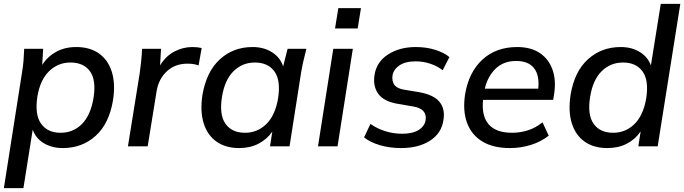

<svg xmlns="http://www.w3.org/2000/svg" viewBox="-20 -756 3535 992"><path d="M0 216 94 -383Q99 -412 101.5 -442.5Q104 -473 105 -504H203L198 -421Q226 -464 270.5 -488.5Q315 -513 374 -513Q444 -513 491 -480Q538 -447 557.5 -385.5Q577 -324 564 -239Q544 -117 474 -54Q404 9 305 9Q248 9 206.5 -16Q165 -41 149 -86L101 216ZM293 -70Q358 -70 403 -115Q448 -160 463 -249Q478 -342 445 -387.5Q412 -433 344 -433Q280 -433 233.5 -388Q187 -343 173 -256Q159 -163 192.5 -116.5Q226 -70 293 -70Z M641 0 702 -379Q706 -409 709.5 -441Q713 -473 714 -504H812L807 -418Q836 -466 880.5 -489.5Q925 -513 974 -513Q999 -513 1022 -508L1006 -418Q992 -423 979 -425Q966 -427 948 -427Q884 -427 841.5 -387Q799 -347 789 -284L743 0Z M1216 9Q1146 9 1099 -24Q1052 -57 1032.5 -118.5Q1013 -180 1026 -266Q1047 -387 1116.5 -450Q1186 -513 1285 -513Q1343 -513 1385.5 -486Q1428 -459 1443 -413L1466 -504H1563Q1555 -473 1548 -442.5Q1541 -412 1536 -383L1476 0H1375L1387 -76Q1359 -36 1315.5 -13.5Q1272 9 1216 9ZM1246 -70Q1310 -70 1356 -115Q1402 -160 1417 -249Q1431 -342 1397.5 -387.5Q1364 -433 1297 -433Q1232 -433 1186.5 -388Q1141 -343 1127 -256Q1112 -163 1145 -116.5Q1178 -70 1246 -70Z M1711 -609 1728 -714H1845L1828 -609ZM1623 0 1702 -504H1803L1724 0Z M2053 9Q1993 9 1942.5 -6Q1892 -21 1861 -46L1894 -116Q1927 -92 1969.5 -78.5Q2012 -65 2058 -65Q2112 -65 2143 -84.5Q2174 -104 2179 -135Q2188 -194 2114 -206L2038 -219Q1964 -231 1935 -270.5Q1906 -310 1915 -369Q1926 -437 1985.5 -475Q2045 -513 2128 -513Q2183 -513 2229 -498.5Q2275 -484 2302 -461L2267 -393Q2241 -414 2204 -426.5Q2167 -439 2128 -439Q2074 -439 2043.5 -418Q2013 -397 2008 -366Q2004 -337 2017.5 -318Q2031 -299 2066 -293L2144 -280Q2220 -267 2250.5 -230Q2281 -193 2271 -135Q2261 -67 2201.5 -29Q2142 9 2053 9Z M2615 9Q2528 9 2472 -25Q2416 -59 2393 -121.5Q2370 -184 2383 -269Q2402 -383 2472.5 -448Q2543 -513 2652 -513Q2723 -513 2769 -482Q2815 -451 2834.5 -396.5Q2854 -342 2843 -270L2838 -240H2476Q2467 -158 2504.5 -114Q2542 -70 2626 -70Q2667 -70 2707 -82.5Q2747 -95 2783 -124L2815 -55Q2774 -23 2722 -7Q2670 9 2615 9ZM2647 -441Q2581 -441 2540 -400.5Q2499 -360 2485 -298H2761Q2768 -367 2739 -404Q2710 -441 2647 -441Z M3118 9Q3048 9 3001 -24Q2954 -57 2934.5 -118.5Q2915 -180 2928 -266Q2948 -387 3018 -450Q3088 -513 3187 -513Q3244 -513 3285.5 -487.5Q3327 -462 3343 -418L3394 -736H3495L3378 0H3278L3290 -77Q3262 -36 3218.5 -13.5Q3175 9 3118 9ZM3148 -70Q3212 -70 3258 -115Q3304 -160 3319 -249Q3333 -342 3299.5 -387.5Q3266 -433 3199 -433Q3134 -433 3088.5 -388Q3043 -343 3029 -256Q3014 -163 3047 -116.5Q3080 -70 3148 -70Z"/></svg>

Font: Mulish SemiBold
Style: Italic
Weight: 600
Italic angle: -9°
Designer: Vernon Adams
Foundry: Vernon Adams
Version: Version 3.603; ttfautohint (v1.8.3)